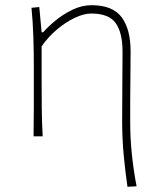

<svg xmlns="http://www.w3.org/2000/svg" viewBox="-20 -524 612 738"><path d="M470 194Q462.5 143.5 456 77.5Q449.5 11.5 449.5 -62Q449.5 -128 450.2 -194Q451 -260 451 -326Q451 -398 424.8 -435Q398.5 -472 331 -472Q302.5 -472 267.5 -455.5Q232.5 -439 198.8 -410.5Q165 -382 140 -346V-221Q140 -160.5 140.5 -108.5Q141 -56.5 144 0H109Q110 -56.5 110 -108.5Q110 -160.5 110 -221V-271Q110 -324.5 108.2 -381.5Q106.5 -438.5 101 -494L131 -497L140 -400H146Q164 -421 193.5 -445.2Q223 -469.5 259 -486.8Q295 -504 332 -504Q413 -504 447.5 -457.8Q482 -411.5 482 -326Q482 -268.5 481.2 -221.2Q480.5 -174 480.5 -139.5V-53Q480.5 7.5 486.8 68.5Q493 129.5 505 192Z"/></svg>

Font: Commissioner Flair Thin
Style: Regular
Weight: 100
Designer: Kostas Bartsokas
Foundry: Kostas Bartsokas
Version: Version 1.000; ttfautohint (v1.8.3)